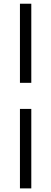

<svg xmlns="http://www.w3.org/2000/svg" viewBox="-20 -832 282 1057"><path d="M89.8 -232.4H152.3V205.1H89.8ZM89.8 -811.5H152.3V-376H89.8Z"/></svg>

Font: Reddit Sans Chocolate
Style: Regular
Weight: 400
Designer: Stephen Hutchings
Foundry: Reddit
Version: Version 1.013